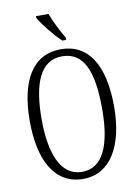

<svg xmlns="http://www.w3.org/2000/svg" viewBox="-101 -996 768 1072"><g transform="rotate(-10 283.5 -460.5)"><path d="M301 -771H323V-784C300 -822 267 -886 251 -931H180V-921C199 -886 261 -807 301 -771ZM283 10C435 10 522 -132 522 -358C522 -594 440 -725 284 -725C123 -725 44 -587 44 -359C44 -137 122 10 283 10ZM283 -30C166 -30 111 -157 111 -358C111 -565 163 -685 284 -685C409 -685 454 -565 454 -358C454 -154 403 -30 283 -30Z"/></g></svg>

Font: Noto Serif Georgian ExtraCondensed Light
Style: Regular
Weight: 300
Width: 2
Designer: Monotype Design Team, Akaki Razmadze
Foundry: Google LLC
Version: Version 2.003